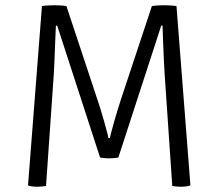

<svg xmlns="http://www.w3.org/2000/svg" viewBox="-20 -706 830 730"><path d="M139.5 -683Q153 -685 167 -685.5Q181 -686 187.5 -686Q195 -686 207.5 -685.5Q220 -685 232.5 -683L351.5 -324Q356 -311 362.8 -289Q369.5 -267 376 -244Q382.5 -221 387.2 -203.2Q392 -185.5 392.5 -181H397.5Q398.5 -185.5 403 -203.2Q407.5 -221 414.2 -244Q421 -267 427.5 -289Q434 -311 438.5 -324L557.5 -683Q572.5 -685 584 -685.5Q595.5 -686 603 -686Q609.5 -686 622.8 -685.5Q636 -685 651 -683L704 -1Q687.5 4 667.5 4Q651.5 4 635 1L606 -423.5Q604.5 -445 603 -478Q601.5 -511 600.2 -545.8Q599 -580.5 598 -608.5H593L430 -107Q413.5 -104 394.5 -104Q375 -104 360.5 -107L197.5 -608.5H192.5Q191 -580.5 189.8 -545.8Q188.5 -511 187.2 -478Q186 -445 184.5 -423.5L155 1Q139 4 121 4Q101 4 86.5 -1Z"/></svg>

Font: Signika Negative SC Light
Style: Regular
Weight: 300
Designer: Anna Giedryś
Foundry: Anna Giedryś
Version: Version 2.000; ttfautohint (v1.8.3) -l 8 -r 50 -G 200 -x 9 -